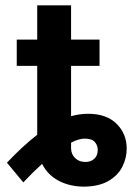

<svg xmlns="http://www.w3.org/2000/svg" viewBox="-20 -696 513 728"><path d="M357.4 -545.9V-446.3H249.5V-255.4Q282.2 -264.6 314.5 -264.6Q383.3 -264.6 421.9 -226.8Q460.4 -189 460.4 -132.3Q460.4 -96.2 443.6 -63.2Q426.8 -30.3 390.6 -9.5Q354.5 11.2 297.4 11.7Q244.1 11.2 202.4 -10.7Q160.6 -32.7 139.6 -74.7Q105.5 -43.9 68.4 -4.4L6.3 -79.1Q67.9 -144 121.1 -185.1V-446.3H43.5V-545.9H121.1V-675.8H249.5V-545.9ZM304.2 -82Q323.2 -81.5 336.9 -93.5Q350.6 -105.5 350.6 -127.4Q350.6 -145 339.4 -157.7Q328.1 -170.4 300.8 -170.4Q279.3 -170.4 249.5 -155.3V-132.3Q250 -110.8 265.4 -96.2Q280.8 -81.5 304.2 -82Z"/></svg>

Font: Inter Tight SemiBold
Style: Regular
Weight: 600
Designer: Rasmus Andersson
Foundry: rsms
Version: Version 3.004; ttfautohint (v1.8.4.7-5d5b)